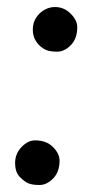

<svg xmlns="http://www.w3.org/2000/svg" viewBox="-20 -513 252 540"><path d="M134.8 -493.2Q160.2 -493.2 178.7 -474.6Q197.3 -456.1 197.3 -436.5Q197.3 -404.3 179.2 -386Q161.1 -367.7 141.1 -367.7Q121.1 -367.7 110.1 -372.3Q99.1 -377 90.6 -385.5Q82 -394 77.1 -405Q72.3 -416 72.3 -429.7Q72.3 -443.4 77.1 -454.6Q82 -465.8 90.6 -474.4Q99.1 -482.9 110.4 -488Q121.6 -493.2 134.8 -493.2ZM78.6 -118.2Q110.4 -118.2 128.9 -99.6Q147.5 -81.1 147.5 -61.5Q147.5 -29.3 129.4 -11Q111.3 7.3 91.3 7.3Q71.3 7.3 60.1 2.7Q48.8 -2 35.6 -15.4Q22.5 -28.8 22.5 -54.7Q22.5 -80.6 40.5 -99.4Q58.6 -118.2 78.6 -118.2Z"/></svg>

Font: Lato-Italic
Style: Italic
Weight: 400
Italic angle: -7°
Designer: Lukasz Dziedzic
Foundry: tyPoland Lukasz Dziedzic
Version: Version 1.104; Western+Polish opensource